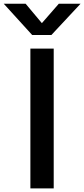

<svg xmlns="http://www.w3.org/2000/svg" viewBox="-81 -1041 465 1061"><path d="M86.9 0V-772.5H215.8V0ZM-60.5 -1020.5H60.5L150.4 -913.1L244.1 -1020.5H364.3L203.1 -847.7H96.7Z"/></svg>

Font: Gothic A1
Style: Bold
Weight: 700
Version: Version 2.50